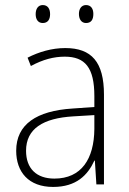

<svg xmlns="http://www.w3.org/2000/svg" viewBox="-20 -729 508 759"><path d="M121 -673C121 -653 130 -638 149 -638C169 -638 178 -652 178 -673C178 -694 169 -709 149 -709C130 -709 121 -693 121 -673ZM292 -674C292 -653 302 -638 320 -638C341 -638 349 -652 349 -674C349 -694 340 -709 320 -709C302 -709 292 -694 292 -674ZM238 -539C185 -539 134 -524 89 -501L102 -468C150 -494 193 -505 236 -505C316 -505 353 -462 353 -349V-306L267 -300C125 -291 44 -238 44 -133C44 -49 93 10 190 10C282 10 327 -37 353 -94H355L361 0H391V-355C391 -484 342 -539 238 -539ZM270 -269 353 -274V-219C352 -101 302 -23 195 -23C124 -23 83 -63 83 -133C83 -220 150 -262 270 -269Z"/></svg>

Font: Noto Sans Malayalam SemiCondensed ExtraLight
Style: Regular
Weight: 200
Width: 4
Designer: Jelle Bosma - Monotype Design Team
Foundry: Monotype Imaging Inc.
Version: Version 2.104